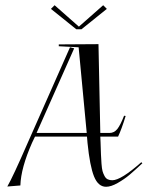

<svg xmlns="http://www.w3.org/2000/svg" viewBox="-20 -710 565 735"><path d="M272 -598 175 -676 189 -690 282 -608 375 -690 389 -676 292 -598ZM58 0 8 4Q29 -32 86 -163L248 -529L264 -525L120 -201H312L281 -529L205 -533V-540L357 -541L364 -201H399Q417 -201 429 -216Q441 -231 455 -267L461 -266Q445 -214 432 -187H364L365 -164Q366 -134 366.5 -119Q367 -104 368.5 -84Q370 -64 372.5 -55Q375 -46 380 -36.5Q385 -27 392.5 -23.5Q400 -20 410 -20Q443 -20 521 -89L525 -85Q495 -57 475.5 -40.5Q456 -24 430.5 -9.5Q405 5 386 5Q356 5 340 -34.5Q324 -74 315 -163L313 -187H114L103 -164Q60 -67 58 0Z"/></svg>

Font: Kleymissky
Style: Regular
Weight: 500
Italic angle: -8°
Designer: gluk
Foundry: gluk
Version: Version 0.283